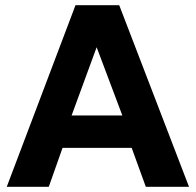

<svg xmlns="http://www.w3.org/2000/svg" viewBox="-20 -720 754 740"><path d="M6 0 271 -700H439.5L708.5 0H542L487.5 -150H221L168 0ZM256 -275H451.5L352.5 -538Z"/></svg>

Font: Geologica Cursive SemiBold
Style: Regular
Weight: 600
Designer: Sindre Bremnes, Frode Helland
Foundry: Monokrom Skriftforlag AS
Version: Version 1.010;gftools[0.9.28]